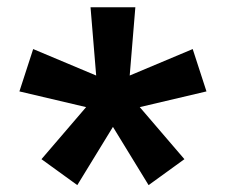

<svg xmlns="http://www.w3.org/2000/svg" viewBox="-20 -608 640 544"><path d="M236.5 -587.5 252.5 -394 74 -469 35 -349 224 -304.5 97.5 -157 199 -83.5 300 -248.5 401 -83.5 502.5 -157 376 -304.5 565 -349 526 -469 347.5 -394 363.5 -587.5Z"/></svg>

Font: Fira Code Light SemiBold
Style: Regular
Weight: 600
Monospace: yes
Version: Version 5.002